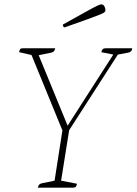

<svg xmlns="http://www.w3.org/2000/svg" viewBox="-20 -863 628 883"><path d="M154 0Q157 -17 172 -20L231 -32L267 -263L125 -610L68 -623Q70 -634 73 -637.5Q76 -641 86 -641H234Q231 -624 216 -621L158 -609L291 -285L501 -612L446 -623Q449 -641 465 -641H588Q587 -624 570 -621L522 -612L298 -264L261 -32L334 -18Q332 -8 328.5 -4Q325 0 315 0ZM277 -737Q273 -737 271 -741.5Q269 -746 269 -750Q341 -790 377 -810Q413 -830 427 -836.5Q441 -843 446 -843Q455 -843 460 -834Q465 -825 465 -816Q465 -812 461 -807.5Q457 -803 439.5 -796Q422 -789 384 -775Q346 -761 277 -737Z"/></svg>

Font: Petrona Thin
Style: Italic
Weight: 100
Italic angle: -9°
Designer: Ringo R. Seeber
Foundry: Ringo R. Seeber
Version: Version 2.001; ttfautohint (v1.8.3)